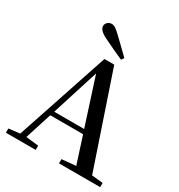

<svg xmlns="http://www.w3.org/2000/svg" viewBox="-219 -1110 1173 1256"><g transform="rotate(30 367.5 -481.5)"><path d="M440 -810C402 -848 361 -886 325 -921C292 -953 276 -963 257 -963C232 -963 214 -943 214 -923C214 -904 228 -884 274 -861C324 -837 374 -813 426 -790ZM330 -631 444 -277H218ZM414 0H725V-32L641 -40L404 -740H330L97 -42L13 -32V0H238V-32L143 -43L207 -244H455L520 -42L414 -32Z"/></g></svg>

Font: Noto Serif CJK SC SemiBold
Style: Regular
Weight: 600
Designer: Ryoko NISHIZUKA 西塚涼子 (kana & ideographs); Frank Grießhammer (Latin, Greek & Cyrillic); Wenlong ZHANG 张文龙 (bopomofo); San
Foundry: Adobe
Version: Version 2.001;hotconv 1.1.0;makeotfexe 2.6.0